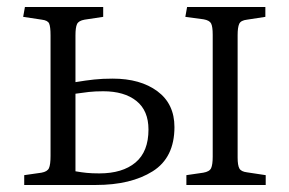

<svg xmlns="http://www.w3.org/2000/svg" viewBox="-20 -527 822 547"><path d="M49 0V-28L98 -35Q115 -38 119.5 -48Q124 -58 124 -83V-426Q124 -451 120 -460Q116 -469 99 -471L46 -479L51 -507H274V-479L221 -471Q204 -468 199.5 -458.5Q195 -449 195 -426V-293Q225 -298 248.5 -300.5Q272 -303 301 -303Q380 -303 428.5 -267Q477 -231 477 -165Q477 -78 415 -39Q353 0 253 0ZM511 0V-28L559 -35Q577 -38 581.5 -48Q586 -58 586 -81V-428Q586 -451 581.5 -460Q577 -469 560 -472L508 -479L513 -507H736V-479L684 -471Q666 -469 661.5 -459Q657 -449 657 -427V-78Q657 -56 662 -47Q667 -38 684 -36L737 -28V0ZM263 -33Q329 -33 366 -64Q403 -95 403 -158Q403 -212 368.5 -239.5Q334 -267 274 -267Q251 -267 233 -265Q215 -263 195 -260V-39Q212 -36 227 -34.5Q242 -33 263 -33Z"/></svg>

Font: Literata 36pt Light
Style: Regular
Weight: 300
Designer: Latin by Veronika Burian and Jose Scaglione. Greek by Irene Vlachou. Cyrillic by Vera Evstafieva.
Foundry: TypeTogether
Version: Version 3.002